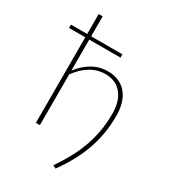

<svg xmlns="http://www.w3.org/2000/svg" viewBox="-234 -828 980 1105"><g transform="rotate(30 256.0 -276.0)"><path d="M114.5 -362.5Q149 -409 196.5 -436.8Q244 -464.5 300 -464.5Q341.5 -464.5 373.2 -450.2Q405 -436 426.2 -410Q447.5 -384 458.2 -347.2Q469 -310.5 469 -265.5Q469 -202.5 459 -145.5Q449 -88.5 429.8 -35Q410.5 18.5 382.2 69.5Q354 120.5 317.5 171.5L297 161Q330 113.5 357 64.5Q384 15.5 403.2 -36.5Q422.5 -88.5 432.8 -145.2Q443 -202 443 -265.5Q443 -306 433.5 -338.8Q424 -371.5 405.2 -394.8Q386.5 -418 359 -430.8Q331.5 -443.5 295.5 -443.5Q241.5 -443.5 195.8 -415.2Q150 -387 114.5 -337V0H88V-568.5H-20V-590.5H88V-723H114.5V-590.5H322V-568.5H114.5Z"/></g></svg>

Font: Lato 2
Style: Regular
Weight: 200
Designer: Lukasz Dziedzic with Adam Twardoch and Botio Nikoltchev
Foundry: tyPoland Lukasz Dziedzic
Version: Version 2.015; 2015-08-06; http://www.latofonts.com/